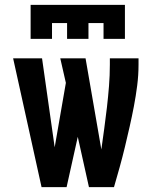

<svg xmlns="http://www.w3.org/2000/svg" viewBox="-20 -770 640 790"><path d="M151 0 34 -530H153L205 -164L251 -429L228 -530H332L397 -155Q403 -198 409 -241.5Q415 -285 420 -328.5Q425 -372 428.5 -416Q432 -460 432 -504V-530H550V-504Q550 -461 544.5 -418Q539 -375 531 -333Q523 -291 513.5 -249Q504 -207 494 -165.5Q484 -124 472.5 -82.5Q461 -41 449 0H346L300 -207L254 0ZM106 -610V-750H494V-610H406V-675H344V-610H256V-675H194V-610Z"/></svg>

Font: Iosevka Curly Extended
Style: Bold
Weight: 700
Width: 7
Monospace: yes
Designer: Belleve Invis
Foundry: Belleve Invis
Version: Version 11.1.0; ttfautohint (v1.8.3)